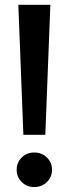

<svg xmlns="http://www.w3.org/2000/svg" viewBox="-20 -752 280 782"><path d="M164.6 -203.1H75.2L54.7 -732.4H185.1ZM119.6 9.8Q88.9 9.8 68.4 -10.7Q47.9 -31.2 47.9 -60.5Q47.9 -89.8 68.4 -110.4Q88.9 -130.9 119.6 -130.9Q150.4 -130.9 171.1 -110.4Q191.9 -89.8 191.9 -60.5Q191.9 -31.2 171.1 -10.7Q150.4 9.8 119.6 9.8Z"/></svg>

Font: Kumbh Sans ExtraBold
Style: Regular
Weight: 800
Version: Version 1.005